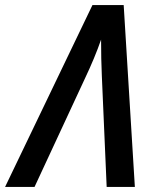

<svg xmlns="http://www.w3.org/2000/svg" viewBox="-81 -736 608 756"><path d="M283 -716H406L450 0H339L320 -437Q317 -502 317 -580Q292 -508 253 -426L55 0H-61Z"/></svg>

Font: Noto Sans UI NarrowMedium
Style: Italic
Weight: 500
Width: 4
Italic angle: -12°
Designer: Monotype Design Team
Foundry: Monotype Imaging Inc.
Version: Version 1.001